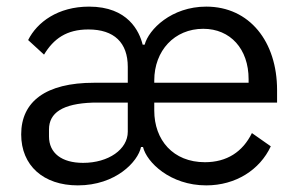

<svg xmlns="http://www.w3.org/2000/svg" viewBox="-20 -548 904 580"><path d="M366 -238V-150C366 -97 308 -56 231 -56C167 -56 128 -85 128 -136V-157C128 -207 169 -235 260 -238ZM446 -298V-305C446 -395 507 -461 594 -461C676 -461 731 -400 731 -309V-298ZM599 -58C503 -58 446 -125 446 -214V-238H817V-276C817 -422 734 -528 603 -528C498 -528 429 -459 417 -413H411C401 -453 367 -528 249 -528C155 -528 92 -481 65 -427L113 -383C142 -431 181 -459 247 -459C325 -459 366 -419 366 -346V-298H264C118 -298 44 -241 44 -142C44 -48 111 12 215 12C330 12 397 -60 406 -104H412C423 -58 494 12 603 12C692 12 765 -35 798 -106L741 -146C713 -89 665 -58 599 -58Z"/></svg>

Font: LVC Sans
Style: Regular
Weight: 400
Designer: Mike Abbink, Paul van der Laan, Pieter van Rosmalen
Foundry: Bold Monday
Version: Version 3.0